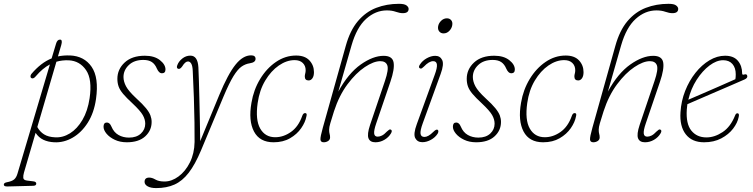

<svg xmlns="http://www.w3.org/2000/svg" viewBox="-99 -738 3946 1006"><path d="M89 -339Q77 -324 67 -328Q61 -330.5 60.8 -337.5Q60.5 -344.5 65.5 -350.5Q116 -410 171.5 -432L194.5 -508.5Q200.5 -530.5 215.5 -530.5Q230 -530.5 222 -502L204.5 -442.5Q233.5 -448.5 267.5 -447.5Q342 -444.5 381 -388Q420 -331.5 404 -219Q393.5 -146.5 360.8 -95Q328 -43.5 281.8 -16.8Q235.5 10 185 7.5Q153 6 128.5 -5.5Q104 -17 87.5 -42L26.5 166.5Q22 182.5 23 194Q24 205.5 42 208L74 212Q91 213.5 91 224Q91 235 75 235.5L-60 239Q-79 239.5 -79 229.5Q-79 220 -63.5 217Q-36.5 212 -25 202.2Q-13.5 192.5 -7.5 172L162.5 -400.5Q124.5 -380.5 89 -339ZM189.5 -18.5Q230 -16 267.8 -39.5Q305.5 -63 333 -109.8Q360.5 -156.5 370.5 -223.5Q385 -322 352 -370.5Q319 -419 261.5 -422Q226.5 -423.5 196.5 -414.5L96.5 -72.5Q110 -47.5 132.2 -33.8Q154.5 -20 189.5 -18.5Z M577 -17Q616.5 -17 639.2 -38.2Q662 -59.5 662 -90Q662 -112.5 649 -135.2Q636 -158 595 -196.5Q563.5 -225.5 546.2 -246Q529 -266.5 522.5 -284.8Q516 -303 516 -325Q516 -375 554.2 -410.5Q592.5 -446 660 -446Q709.5 -446 738.8 -423Q768 -400 768 -374Q768 -354 749 -354Q734 -354 723 -378.5Q713.5 -401.5 696.8 -412.8Q680 -424 652 -424Q604 -424 576 -397.2Q548 -370.5 548 -334.5Q548 -311 561.5 -285.5Q575 -260 615.5 -222.5Q649 -192 666 -171Q683 -150 689.2 -133.2Q695.5 -116.5 695.5 -99Q695.5 -54.5 661.8 -23.5Q628 7.5 565.5 7.5Q530 7.5 502.5 -5.5Q475 -18.5 459.2 -37.5Q443.5 -56.5 443.5 -74Q443.5 -96 461 -96Q468 -96 474 -91.2Q480 -86.5 485 -74.5Q497.5 -44.5 521.8 -30.8Q546 -17 577 -17Z M1050 -240.5Q1095.5 -350 1134.8 -399Q1174 -448 1216.5 -448Q1240 -448 1240 -429.5Q1240 -411 1210 -406.5Q1186.5 -403 1166.5 -389Q1146.5 -375 1124.2 -339Q1102 -303 1072.5 -233L954.5 49.5Q923.5 123.5 890 167Q856.5 210.5 815.2 229Q774 247.5 719.5 247.5Q690.5 247.5 674.5 238.2Q658.5 229 658.5 215Q658.5 192.5 683 192.5Q698 192.5 715.5 202.8Q733 213 763 213Q800.5 213 836.5 186.5Q872.5 160 896 113Q919.5 66 920.5 6Q921 -34.5 920 -95.8Q919 -157 916.8 -227.2Q914.5 -297.5 911 -364.5Q910 -392.5 903.2 -404.2Q896.5 -416 886 -416Q871.5 -416 856 -390.5Q844.5 -374 834.5 -377.5Q824 -381 830 -396.5Q837 -416 856 -431.2Q875 -446.5 898.5 -446.5Q937 -446.5 940.5 -385Q942 -357.5 943.2 -312.8Q944.5 -268 945.8 -214Q947 -160 948.2 -104Q949.5 -48 950 1.5Z M1444.5 -423Q1403 -423 1362 -394.8Q1321 -366.5 1290.8 -316Q1260.5 -265.5 1251 -198Q1238.5 -109.5 1264.5 -64.2Q1290.5 -19 1343 -19Q1386 -19 1425.2 -46.5Q1464.5 -74 1484.5 -130.5Q1489.5 -145.5 1499.5 -145.5Q1511.5 -145.5 1506.5 -128.5Q1501 -98 1479.2 -66.5Q1457.5 -35 1421 -13.8Q1384.5 7.5 1334.5 7.5Q1261.5 7.5 1231.8 -49Q1202 -105.5 1218.5 -199.5Q1230 -268 1264 -324Q1298 -380 1347 -413.5Q1396 -447 1452.5 -447Q1498.5 -447 1522.2 -421.5Q1546 -396 1546 -360Q1546 -339.5 1538 -328Q1530 -316.5 1518 -316.5Q1498 -316.5 1498 -337.5Q1498 -344.5 1500.2 -352.5Q1502.5 -360.5 1502.5 -370Q1502.5 -393.5 1487.2 -408.2Q1472 -423 1444.5 -423Z M1651 -155Q1638 -113.5 1631.8 -92.5Q1625.5 -71.5 1625.5 -58.5Q1625.5 -44.5 1628 -36.5Q1630.5 -28.5 1630.5 -18Q1630.5 -6 1620.2 0.8Q1610 7.5 1597.5 7.5Q1581 7.5 1580 -6.8Q1579 -21 1592.5 -69L1712.5 -497Q1735 -578.5 1776 -627Q1817 -675.5 1872 -696.8Q1927 -718 1991.5 -718Q2020 -718 2031 -709.5Q2042 -701 2042 -691.5Q2042 -669 2011.5 -669Q1995.5 -669 1975 -676.2Q1954.5 -683.5 1928 -683.5Q1868.5 -683.5 1819.2 -639Q1770 -594.5 1743 -500.5L1673.5 -258Q1726 -354 1790.8 -399.8Q1855.5 -445.5 1911 -445.5Q1957 -445.5 1963.2 -411.2Q1969.5 -377 1946.5 -309.5L1872 -91Q1859.5 -54.5 1861.5 -38.2Q1863.5 -22 1880 -22Q1890.5 -22 1902.2 -27.8Q1914 -33.5 1928.5 -49Q1935 -55 1939.8 -58.2Q1944.5 -61.5 1949.5 -58.5Q1958 -53.5 1949.5 -39Q1937.5 -18.5 1915.2 -5.5Q1893 7.5 1868 7.5Q1840 7.5 1831.8 -13.2Q1823.5 -34 1840 -83.5L1918 -314Q1938.5 -374.5 1930.2 -396Q1922 -417.5 1893.5 -417.5Q1859 -417.5 1812.5 -386.5Q1766 -355.5 1722 -296.8Q1678 -238 1651 -155Z M2225 -563Q2211 -563 2202.5 -573.2Q2194 -583.5 2196.5 -599.5Q2199 -616 2212.2 -629Q2225.5 -642 2242.5 -642Q2257 -642 2265.2 -632Q2273.5 -622 2270.5 -605.5Q2268 -589.5 2255.2 -576.2Q2242.5 -563 2225 -563ZM2116 -92Q2102 -53.5 2104.5 -37Q2107 -20.5 2125 -20.5Q2134.5 -20.5 2146 -26.8Q2157.5 -33 2172.5 -48Q2186.5 -62 2194 -58Q2198 -55.5 2197.8 -49.5Q2197.5 -43.5 2194 -37.5Q2181.5 -18 2159 -5.5Q2136.5 7 2114 7Q2088 7 2076.8 -14.2Q2065.5 -35.5 2085 -88L2178.5 -345.5Q2192.5 -383 2190.2 -400.2Q2188 -417.5 2170.5 -417.5Q2149 -417.5 2122 -389Q2116.5 -383.5 2111.5 -380.2Q2106.5 -377 2101 -380Q2091.5 -385.5 2101 -399.5Q2114 -420 2137 -432.8Q2160 -445.5 2181.5 -445.5Q2207 -445.5 2217.8 -423.5Q2228.5 -401.5 2210 -351Z M2407.5 -17Q2447 -17 2469.8 -38.2Q2492.5 -59.5 2492.5 -90Q2492.5 -112.5 2479.5 -135.2Q2466.5 -158 2425.5 -196.5Q2394 -225.5 2376.8 -246Q2359.5 -266.5 2353 -284.8Q2346.5 -303 2346.5 -325Q2346.5 -375 2384.8 -410.5Q2423 -446 2490.5 -446Q2540 -446 2569.2 -423Q2598.5 -400 2598.5 -374Q2598.5 -354 2579.5 -354Q2564.5 -354 2553.5 -378.5Q2544 -401.5 2527.2 -412.8Q2510.5 -424 2482.5 -424Q2434.5 -424 2406.5 -397.2Q2378.5 -370.5 2378.5 -334.5Q2378.5 -311 2392 -285.5Q2405.5 -260 2446 -222.5Q2479.5 -192 2496.5 -171Q2513.5 -150 2519.8 -133.2Q2526 -116.5 2526 -99Q2526 -54.5 2492.2 -23.5Q2458.5 7.5 2396 7.5Q2360.5 7.5 2333 -5.5Q2305.5 -18.5 2289.8 -37.5Q2274 -56.5 2274 -74Q2274 -96 2291.5 -96Q2298.5 -96 2304.5 -91.2Q2310.5 -86.5 2315.5 -74.5Q2328 -44.5 2352.2 -30.8Q2376.5 -17 2407.5 -17Z M2857 -423Q2815.5 -423 2774.5 -394.8Q2733.5 -366.5 2703.2 -316Q2673 -265.5 2663.5 -198Q2651 -109.5 2677 -64.2Q2703 -19 2755.5 -19Q2798.5 -19 2837.8 -46.5Q2877 -74 2897 -130.5Q2902 -145.5 2912 -145.5Q2924 -145.5 2919 -128.5Q2913.5 -98 2891.8 -66.5Q2870 -35 2833.5 -13.8Q2797 7.5 2747 7.5Q2674 7.5 2644.2 -49Q2614.5 -105.5 2631 -199.5Q2642.5 -268 2676.5 -324Q2710.5 -380 2759.5 -413.5Q2808.5 -447 2865 -447Q2911 -447 2934.8 -421.5Q2958.5 -396 2958.5 -360Q2958.5 -339.5 2950.5 -328Q2942.5 -316.5 2930.5 -316.5Q2910.5 -316.5 2910.5 -337.5Q2910.5 -344.5 2912.8 -352.5Q2915 -360.5 2915 -370Q2915 -393.5 2899.8 -408.2Q2884.5 -423 2857 -423Z M3063.5 -155Q3050.5 -113.5 3044.2 -92.5Q3038 -71.5 3038 -58.5Q3038 -44.5 3040.5 -36.5Q3043 -28.5 3043 -18Q3043 -6 3032.8 0.8Q3022.5 7.5 3010 7.5Q2993.5 7.5 2992.5 -6.8Q2991.5 -21 3005 -69L3125 -497Q3147.5 -578.5 3188.5 -627Q3229.5 -675.5 3284.5 -696.8Q3339.5 -718 3404 -718Q3432.5 -718 3443.5 -709.5Q3454.5 -701 3454.5 -691.5Q3454.5 -669 3424 -669Q3408 -669 3387.5 -676.2Q3367 -683.5 3340.5 -683.5Q3281 -683.5 3231.8 -639Q3182.5 -594.5 3155.5 -500.5L3086 -258Q3138.5 -354 3203.2 -399.8Q3268 -445.5 3323.5 -445.5Q3369.5 -445.5 3375.8 -411.2Q3382 -377 3359 -309.5L3284.5 -91Q3272 -54.5 3274 -38.2Q3276 -22 3292.5 -22Q3303 -22 3314.8 -27.8Q3326.5 -33.5 3341 -49Q3347.5 -55 3352.2 -58.2Q3357 -61.5 3362 -58.5Q3370.5 -53.5 3362 -39Q3350 -18.5 3327.8 -5.5Q3305.5 7.5 3280.5 7.5Q3252.5 7.5 3244.2 -13.2Q3236 -34 3252.5 -83.5L3330.5 -314Q3351 -374.5 3342.8 -396Q3334.5 -417.5 3306 -417.5Q3271.5 -417.5 3225 -386.5Q3178.5 -355.5 3134.5 -296.8Q3090.5 -238 3063.5 -155Z M3771.5 -125.5Q3765.5 -94.5 3742.2 -64Q3719 -33.5 3680.2 -13Q3641.5 7.5 3590 7.5Q3526.5 7.5 3494 -34.5Q3461.5 -76.5 3466.5 -150Q3470 -208.5 3491 -261.8Q3512 -315 3545 -356.5Q3578 -398 3618.2 -422Q3658.5 -446 3700 -446Q3745 -446 3767.2 -419.5Q3789.5 -393 3789.5 -353.5Q3789.5 -344 3800 -347.5Q3814.5 -352.5 3816.5 -339.5Q3818 -329 3803 -322Q3769 -307 3724.8 -288Q3680.5 -269 3636 -249.8Q3591.5 -230.5 3555.5 -215Q3519.5 -199.5 3502.5 -192Q3500.5 -178 3499.5 -164Q3494.5 -89.5 3523.2 -53.8Q3552 -18 3602.5 -18Q3645 -18 3687 -45.8Q3729 -73.5 3752.5 -133Q3757 -144.5 3764.5 -144.5Q3776 -144.5 3771.5 -125.5ZM3690 -422.5Q3655.5 -422.5 3618.5 -394.8Q3581.5 -367 3551.2 -320Q3521 -273 3507.5 -215.5Q3531.5 -226 3574.8 -244.5Q3618 -263 3666.2 -284.2Q3714.5 -305.5 3754 -323Q3756 -333 3756 -348.5Q3756 -382.5 3738.8 -402.5Q3721.5 -422.5 3690 -422.5Z"/></svg>

Font: Fraunces 72pt SuperSoft Thin
Style: Italic
Weight: 100
Italic angle: -16°
Version: Version 1.000;[b76b70a41]